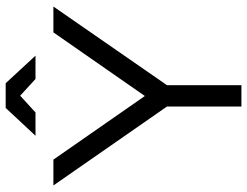

<svg xmlns="http://www.w3.org/2000/svg" viewBox="-117 -753 870 676"><g transform="rotate(-90 318.0 -415.0)"><path d="M281 0V-262L3 -662H94L318 -340L542 -662H633L356 -262V0ZM178 -725 276 -830H363L460 -725H378L319 -779L260 -725Z"/></g></svg>

Font: Questrial
Style: Regular
Weight: 400
Designer: Joe Prince, Laura Meseguer
Foundry: Joe Prince, Laura Meseguer
Version: Version 2.000; ttfautohint (v1.8.3)